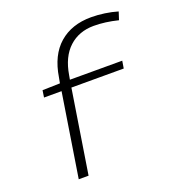

<svg xmlns="http://www.w3.org/2000/svg" viewBox="-159 -847 1128 1193"><g transform="rotate(-20 405.5 -250.0)"><path d="M136 -387 252 -390 259 -427Q281 -567 363 -638.5Q445 -710 574 -710Q617 -710 662.5 -703.5Q708 -697 748 -685L731 -633Q647 -654 571 -654Q473 -654 407.5 -594Q342 -534 323 -418L318 -390H664L656 -341H310L223 210H158L245 -341H129Z"/></g></svg>

Font: Georama Extended Light
Style: Regular
Weight: 300
Width: 7
Designer: Jean-Baptiste Levee
Foundry: Production Type
Version: Version 1.000